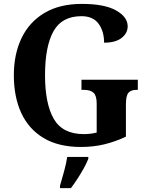

<svg xmlns="http://www.w3.org/2000/svg" viewBox="-20 -744 760 985"><path d="M396 10Q280 10 203.5 -36Q127 -82 89 -164.5Q51 -247 51 -358Q51 -466 90.5 -548.5Q130 -631 208 -677.5Q286 -724 400 -724Q516 -724 575.5 -690.5Q635 -657 635 -609Q635 -574 604 -549.5Q573 -525 514 -525Q514 -584 485.5 -622.5Q457 -661 398 -661Q297 -661 254 -583Q211 -505 211 -358Q211 -212 256 -134Q301 -56 410 -56Q445 -56 476 -64V-213Q476 -253 460 -268Q444 -283 411 -283H398V-335H687V-283H680Q651 -283 638.5 -267.5Q626 -252 626 -209V-43Q571 -17 515 -3.5Q459 10 396 10ZM288 208Q297 178 308.5 136Q320 94 325 61H433V71Q425 92 410 119Q395 146 377.5 173Q360 200 344 221H288Z"/></svg>

Font: Noto Serif Lao SemiCondensed
Style: Bold
Weight: 700
Width: 4
Designer: Monotype Design Team
Foundry: Monotype Imaging Inc.
Version: Version 2.003; ttfautohint (v1.8.4.7-5d5b)